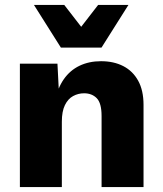

<svg xmlns="http://www.w3.org/2000/svg" viewBox="-20 -758 660 778"><path d="M60.6 0V-500H212.8L221.6 -328L202.6 -347.4Q213.2 -400.6 238.4 -436.8Q263.6 -473 302.1 -491.5Q340.6 -510 389.4 -510Q441 -510 479.6 -490.1Q518.2 -470.2 539.9 -430.9Q561.6 -391.6 561.6 -333.2V0H391.6V-287.8Q391.6 -340.2 372 -360.1Q352.4 -380 320.8 -380Q296.8 -380 276.1 -368.7Q255.4 -357.4 243 -332Q230.6 -306.6 230.6 -264.8V0ZM500.4 -738 391.2 -565H226.8L117.6 -738H240.4L309 -649.4L377.6 -738Z"/></svg>

Font: Work Sans
Style: Regular
Weight: 400
Designer: Wei Huang
Foundry: Wei Huang
Version: Version 2.006; ttfautohint (v1.8.1.43-b0c9)